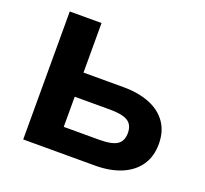

<svg xmlns="http://www.w3.org/2000/svg" viewBox="-122 -849 1062 994"><g transform="rotate(20 409.5 -352.5)"><path d="M100 0V-705H275V-432H495Q579 -432 640.5 -407Q702 -382 735 -334Q768 -286 768 -218Q768 -149 735 -100.5Q702 -52 640.5 -26Q579 0 495 0ZM275 -133H470Q540 -133 569 -152.5Q598 -172 598 -216Q598 -261 568 -280Q538 -299 470 -299H275Z"/></g></svg>

Font: Nunito Sans 7pt SemiExpanded ExtraBold
Style: Regular
Weight: 800
Width: 6
Designer: Vernon Adams
Foundry: Vernon Adams
Version: Version 3.101;gftools[0.9.27]